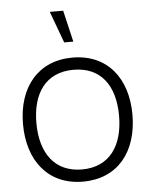

<svg xmlns="http://www.w3.org/2000/svg" viewBox="-55 -818 693 879"><g transform="rotate(-5 291.5 -378.0)"><path d="M302.5 -627.5H260.5L207 -772.5H268.5ZM291.5 15C451 15 543 -100.5 543 -271C543 -438 452.5 -555 291.5 -555C134 -555 40 -440.5 40 -271C40 -103 131 15 291.5 15ZM291.5 -41C166.5 -41 101.5 -132 101.5 -271C101.5 -405 162.5 -499 291.5 -499C418 -499 481.5 -409.5 481.5 -271C481.5 -134.5 419 -41 291.5 -41Z"/></g></svg>

Font: Hauora Light
Style: Regular
Weight: 300
Designer: Wayne Shih
Foundry: WCYS
Version: Version 1.001;hotconv 1.0.109;makeotfexe 2.5.65596